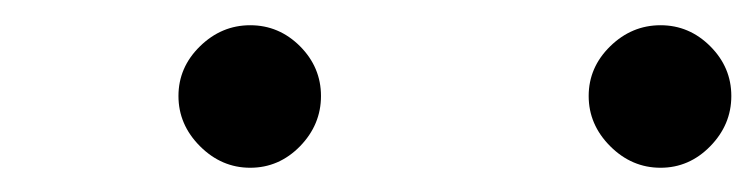

<svg xmlns="http://www.w3.org/2000/svg" viewBox="-20 -828 614 156"><path d="M475.8 -790.4Q493.3 -807.5 516.7 -807.5Q540 -807.5 557.1 -790.4Q574.2 -773.3 574.2 -750Q574.2 -726.7 557.1 -709.2Q540 -691.7 516.7 -691.7Q493.3 -691.7 475.8 -709.2Q458.3 -726.7 458.3 -750Q458.3 -773.3 475.8 -790.4ZM142.5 -790.4Q160 -807.5 183.3 -807.5Q206.7 -807.5 223.8 -790.4Q240.8 -773.3 240.8 -750Q240.8 -726.7 223.8 -709.2Q206.7 -691.7 183.3 -691.7Q160 -691.7 142.5 -709.2Q125 -726.7 125 -750Q125 -773.3 142.5 -790.4Z"/></svg>

Font: 0xA000
Style: Regular
Weight: 400
Version: Version 0.1